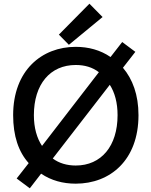

<svg xmlns="http://www.w3.org/2000/svg" viewBox="-20 -969 818 1037"><path d="M728 -347C728 -104 575 23 389 23C320 23 257 6 202 -31L141 48L70 -5L135 -88C80 -149 51 -235 51 -347C51 -589 206 -716 389 -716C457 -716 522 -699 577 -661L640 -742L711 -689L644 -603C696 -542 728 -457 728 -347ZM163 -347C163 -279 179 -223 207 -181C311 -315 409 -444 514 -579C479 -606 437 -618 389 -618C251 -618 163 -514 163 -347ZM615 -347C615 -414 600 -469 573 -511L265 -113C298 -88 341 -75 389 -75C527 -75 615 -180 615 -347ZM463 -949 534 -877 352 -727 298 -782Z"/></svg>

Font: Repo Medium
Style: Regular
Weight: 500
Designer: Stefan Peev
Foundry: Context Ltd
Version: Version 1.502